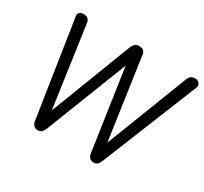

<svg xmlns="http://www.w3.org/2000/svg" viewBox="-193 -1281 1656 1559"><g transform="rotate(30 634.5 -502.0)"><path d="M322 0Q300.5 0 285.2 -13.2Q270 -26.5 266 -51L127.5 -954.5Q124 -978.5 136.2 -991.2Q148.5 -1004 173.5 -1004Q202 -1004 216 -991Q230 -978 232.5 -959.5L341 -197L634.5 -960Q641.5 -978 654.8 -991Q668 -1004 694 -1004Q724.5 -1004 737 -991.8Q749.5 -979.5 752.5 -959.5L862.5 -195.5L1159.5 -962Q1167 -980.5 1180.5 -992.2Q1194 -1004 1221.5 -1004Q1240 -1004 1252 -994.8Q1264 -985.5 1267.5 -971.2Q1271 -957 1264 -940.5L904 -49.5Q894 -24.5 881.2 -12.2Q868.5 0 845.5 0Q822 0 808 -13.2Q794 -26.5 790.5 -49L678.5 -812L381 -50Q372 -27.5 358.8 -13.8Q345.5 0 322 0Z"/></g></svg>

Font: Edu SA Hand Medium
Style: Regular
Weight: 500
Designer: Tina and Corey Anderson, Eben Sorkin, Mirko Velimirovic
Foundry: Google for Education
Version: Version 2.000